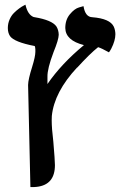

<svg xmlns="http://www.w3.org/2000/svg" viewBox="-20 -594 522 814"><path d="M199.2 -84Q199.2 -49.8 206.1 6.8Q212.9 86.4 212.9 106Q212.9 189.5 135.7 198.2Q123 199.7 108.9 199.2L99.1 -233.9Q99.6 -257.8 116.2 -310.1Q129.9 -354.5 129.9 -374Q129.9 -377 129.9 -379.4Q129.9 -381.8 129.9 -384.5Q129.9 -387.2 129.4 -389.2Q128.9 -391.1 128.9 -393.1Q128.9 -395 128.4 -396Q127.9 -397 127.4 -397.9L127 -398.9Q40.5 -415.5 22.5 -440.9Q13.2 -455.1 13.2 -475.1Q13.2 -494.1 20.5 -511Q27.8 -527.8 38.8 -538.8Q49.8 -549.8 61.5 -558.3Q73.2 -566.9 80.6 -570.3L87.9 -574.2Q97.2 -532.2 122.1 -522Q125 -521 127 -521Q199.7 -508.8 218.8 -482.4Q228.5 -467.3 229 -446.8Q228.5 -425.3 207 -373Q180.2 -302.2 181.2 -268.1V-237.8Q240.2 -323.7 335.9 -402.8Q257.8 -422.4 256.8 -475.1Q256.8 -510.3 276.4 -533.7Q295.9 -557.1 314.9 -562.5L334 -567.9Q341.3 -522 371.1 -521Q446.3 -515.1 462.4 -481Q468.8 -466.8 469.2 -449.2Q469.2 -421.9 451.7 -387.7Q446.8 -378.4 441.9 -372.1Q410.6 -389.6 396 -394Q361.3 -366.7 307.1 -307.1V-308.1Q210 -204.1 199.7 -102.1Q199.2 -92.3 199.2 -84Z"/></svg>

Font: Linux Libertine O
Style: Semibold
Weight: 700
Designer: Philipp H. Poll
Foundry: Philipp H. Poll
Version: Version 5.0.0